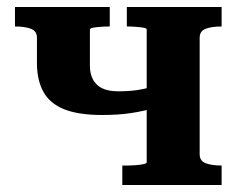

<svg xmlns="http://www.w3.org/2000/svg" viewBox="-20 -531 685 551"><path d="M401 -65V-446Q401 -450 392 -451.5Q383 -453 370 -454Q357 -455 347 -455H344V-511H616V-455H615Q588 -455 570.5 -448.5Q553 -442 553 -423V-88Q553 -69 570.5 -62.5Q588 -56 615 -56H616V0H331V-56H347Q357 -56 370 -57Q383 -58 392 -60Q401 -62 401 -65ZM86 -350V-423Q86 -442 68.5 -448.5Q51 -455 24 -455H23V-511H295V-455H292Q281 -455 268.5 -454Q256 -453 247 -451.5Q238 -450 238 -446V-342Q238 -319 247 -302.5Q256 -286 273.5 -277.5Q291 -269 319 -269Q350 -269 373.5 -272.5Q397 -276 428 -285V-222Q392 -212 356 -206.5Q320 -201 273 -201Q205 -201 164 -217.5Q123 -234 104.5 -267.5Q86 -301 86 -350Z"/></svg>

Font: Roboto Serif 28pt SemiBold
Style: Regular
Weight: 600
Designer: Greg Gazdowicz
Foundry: Commercial Type
Version: Version 1.008